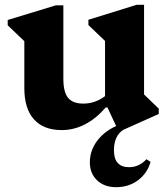

<svg xmlns="http://www.w3.org/2000/svg" viewBox="-20 -525 691 797"><path d="M236 15Q161 15 121 -29.5Q81 -74 81 -159V-354L12 -420V-442L212 -503H243V-198Q243 -143 262.5 -119Q282 -95 326 -95Q375 -95 416 -126V-355L347 -421V-443L547 -505H578V-133L639 -74V-52L494 13H469L426 -79H419Q337 15 236 15ZM462 252Q413 252 383 223.5Q353 195 353 149Q353 94 391 50Q429 6 493 -13V13Q453 38 453 99Q453 169 516 169Q557 169 588 136L605 147Q591 195 552.5 223.5Q514 252 462 252Z"/></svg>

Font: Platypi
Style: Bold
Weight: 700
Designer: David Sargent
Foundry: Bolt Cutter Type
Version: Version 1.200; ttfautohint (v1.8.4.7-5d5b)